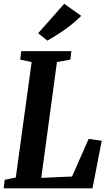

<svg xmlns="http://www.w3.org/2000/svg" viewBox="-21 -1020 591 1040"><path d="M-1 0 4.5 -46 64.5 -58.5 150.5 -684 88.5 -697 94 -743H365.5L360 -697L287.5 -684L202.5 -56.5L369.5 -64L459 -267.5L530 -257.5L480 0ZM235.5 -800 185.5 -840 327 -999.5 419 -934Q389.5 -904.5 357 -879.5Q324.5 -854.5 293.2 -834.8Q262 -815 235.5 -800Z"/></svg>

Font: Merriweather 24pt SemiCondensed
Style: Bold Italic
Weight: 700
Width: 4
Italic angle: -7.8°
Designer: Eben Sorkin
Foundry: Eben Sorkin
Version: Version 2.101